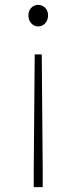

<svg xmlns="http://www.w3.org/2000/svg" viewBox="-20 -560 315 791"><path d="M119 211H156V141L152 -336H123L119 141ZM137 -451C158 -451 178 -468 178 -497C178 -524 158 -540 137 -540C117 -540 97 -524 97 -497C97 -468 117 -451 137 -451Z"/></svg>

Font: Source Han Sans JP ExtraLight
Style: Regular
Weight: 250
Designer: Ryoko NISHIZUKA 西塚涼子 (kana, bopomofo & ideographs); Paul D. Hunt (Latin, Greek & Cyrillic); Sandoll Communications 산돌커뮤니
Foundry: Adobe
Version: Version 2.001;hotconv 1.0.107;makeotfexe 2.5.65593